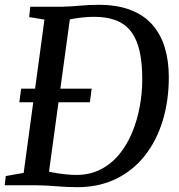

<svg xmlns="http://www.w3.org/2000/svg" viewBox="-24 -771 744 799"><path d="M102 -743H235.5Q272.5 -744 310.2 -747.5Q348 -751 385 -751Q464.5 -751 520.2 -729.2Q576 -707.5 611 -667Q646 -626.5 662.2 -571.5Q678.5 -516.5 678.5 -450Q678.5 -352 653 -268.5Q627.5 -185 578.5 -123Q529.5 -61 458.5 -26.5Q387.5 8 296.5 8Q273.5 8 251.8 6.8Q230 5.5 209.2 4Q188.5 2.5 168.5 1.2Q148.5 0 128.5 0H-4.5L0 -38.5L74.5 -51.5L161 -689.5L97.5 -700ZM175 -20.5 160.5 -62Q173.5 -57.5 197.2 -53Q221 -48.5 247 -45.8Q273 -43 293 -43Q350 -43 394.5 -65.8Q439 -88.5 471.8 -128.2Q504.5 -168 525.8 -219.2Q547 -270.5 557.5 -327.2Q568 -384 568 -440.5Q568 -509.5 556.8 -558.8Q545.5 -608 521.5 -639.5Q497.5 -671 459.5 -686Q421.5 -701 368 -701Q346 -701 323.5 -698.8Q301 -696.5 282.5 -693.2Q264 -690 253 -687.5L271 -722.5ZM56.5 -345.5 64 -402H357.5L350 -345.5Z"/></svg>

Font: Merriweather 24pt
Style: Italic
Weight: 400
Italic angle: -7.8°
Designer: Eben Sorkin
Foundry: Eben Sorkin
Version: Version 2.101